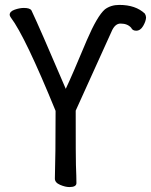

<svg xmlns="http://www.w3.org/2000/svg" viewBox="-20 -739 609 774"><path d="M259.8 15.1Q243.2 15.1 222.2 6.1Q201.2 -2.9 201.2 -19Q204.1 -107.9 204.1 -292Q81.1 -592.8 23.9 -668Q19 -674.8 19 -679.2Q19 -692.9 39.1 -700Q59.1 -707 76.2 -707Q101.1 -707 106.9 -696.8Q139.2 -628.9 245.1 -380.9Q270 -433.1 330.1 -577.1Q372.1 -674.8 402.8 -701.2Q426.8 -719.2 460.9 -719.2Q526.9 -719.2 564 -684.1Q568.8 -675.8 568.8 -668Q567.9 -652.8 556.9 -634Q545.9 -615.2 528.8 -615.2Q514.2 -615.2 508.8 -627Q494.1 -644 465.8 -644Q442.9 -644 429.2 -610.8L285.2 -293Q285.2 -95.2 286.1 -74.2Q288.1 -24.9 288.1 -1Q288.1 15.1 259.8 15.1Z"/></svg>

Font: LXGW WenKai Mono GB Screen
Style: Regular
Weight: 400
Monospace: yes
Designer: LXGW / Fontworks Inc.
Foundry: LXGW / Fontworks Inc.
Version: Version 1.510;January 18,2025